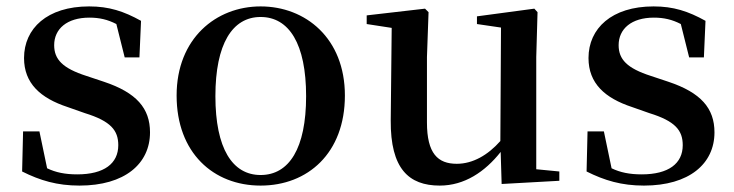

<svg xmlns="http://www.w3.org/2000/svg" viewBox="-20 -563 2289 599"><path d="M228 16C369 16 448 -52 448 -150C448 -225 406 -274 304 -308L250 -326C175 -350 149 -378 149 -422C149 -473 189 -508 259 -508C290 -508 316 -502 343 -488L369 -384H415L420 -498C366 -528 320 -543 258 -543C127 -543 55 -474 55 -382C55 -303 106 -257 191 -229L245 -210C326 -185 349 -156 349 -110C349 -53 305 -19 221 -19C183 -19 154 -25 127 -38L103 -153H52L49 -28C105 0 158 16 228 16Z M793 16C940 16 1056 -85 1056 -265C1056 -444 933 -543 793 -543C654 -543 531 -443 531 -265C531 -86 646 16 793 16ZM793 -17C705 -17 652 -100 652 -263C652 -426 705 -510 793 -510C882 -510 935 -426 935 -263C935 -100 882 -17 793 -17Z M1545 11 1725 1V-28L1653 -35V-385L1657 -525L1647 -536L1468 -512V-488L1543 -477L1541 -123C1502 -79 1455 -52 1405 -52C1346 -52 1312 -84 1312 -181V-385L1317 -525L1306 -536L1124 -515V-488L1202 -476L1199 -187C1198 -37 1255 16 1352 16C1429 16 1493 -27 1542 -89Z M1989 16C2130 16 2209 -52 2209 -150C2209 -225 2167 -274 2065 -308L2011 -326C1936 -350 1910 -378 1910 -422C1910 -473 1950 -508 2020 -508C2051 -508 2077 -502 2104 -488L2130 -384H2176L2181 -498C2127 -528 2081 -543 2019 -543C1888 -543 1816 -474 1816 -382C1816 -303 1867 -257 1952 -229L2006 -210C2087 -185 2110 -156 2110 -110C2110 -53 2066 -19 1982 -19C1944 -19 1915 -25 1888 -38L1864 -153H1813L1810 -28C1866 0 1919 16 1989 16Z"/></svg>

Font: Noto Serif CJK JP SemiBold
Style: Regular
Weight: 600
Designer: Ryoko NISHIZUKA 西塚涼子 (kana & ideographs); Frank Grießhammer (Latin, Greek & Cyrillic); Wenlong ZHANG 张文龙 (bopomofo); San
Foundry: Adobe
Version: Version 2.001;hotconv 1.1.0;makeotfexe 2.6.0